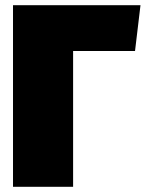

<svg xmlns="http://www.w3.org/2000/svg" viewBox="-20 -718 560 738"><path d="M520 -698H30V0H261V-522H499Z"/></svg>

Font: Fira Sans Ultra
Style: Regular
Weight: 950
Designer: Carrois Corporate & Edenspiekermann AG
Foundry: Carrois Corporate GbR & Edenspiekermann AG
Version: Version 4.203;PS 004.203;hotconv 1.0.88;makeotf.lib2.5.64775